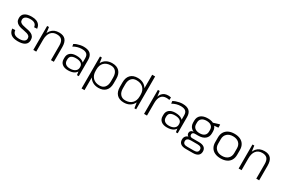

<svg xmlns="http://www.w3.org/2000/svg" viewBox="128 -2149 5518 3743"><g transform="rotate(30 2887.5 -277.5)"><path d="M264 6Q163 6 110 -33.5Q57 -73 46 -156L113 -159Q119 -103 156 -76Q193 -49 264 -49Q332 -49 369 -72Q406 -95 406 -137Q406 -172 387 -190.5Q368 -209 337 -219Q306 -229 268.5 -235.5Q231 -242 194 -250.5Q157 -259 126 -276Q95 -293 75.5 -322Q56 -351 56 -399Q56 -472 109 -509.5Q162 -547 264 -547Q326 -547 369.5 -530Q413 -513 438.5 -479Q464 -445 470 -395L403 -391Q399 -441 364 -466.5Q329 -492 265 -492Q196 -492 159.5 -468Q123 -444 123 -400Q123 -365 142 -346Q161 -327 192 -317Q223 -307 260.5 -300.5Q298 -294 335 -285Q372 -276 403.5 -260Q435 -244 454 -215Q473 -186 473 -138Q473 -67 420 -30.5Q367 6 264 6Z M1008 -328Q1008 -414 972 -454Q936 -494 860 -494Q772 -494 724.5 -434.5Q677 -375 677 -263L644 -197V-262Q644 -400 706 -473.5Q768 -547 882 -547Q979 -547 1026 -493.5Q1073 -440 1073 -329V0H1008ZM611 -540H652L677 -358V0H611Z M1568 -174V-366Q1568 -431 1533.5 -460.5Q1499 -490 1422 -490Q1373 -490 1325.5 -476Q1278 -462 1237 -437L1227 -490Q1252 -507 1287 -519.5Q1322 -532 1360.5 -539.5Q1399 -547 1435 -547Q1535 -547 1584.5 -502Q1634 -457 1634 -366V0H1594ZM1393 7Q1309 7 1260.5 -32.5Q1212 -72 1212 -143V-174Q1212 -246 1261 -285.5Q1310 -325 1398 -325Q1491 -325 1545.5 -287.5Q1600 -250 1600 -179V-146Q1600 -74 1544.5 -33.5Q1489 7 1393 7ZM1410 -42Q1483 -42 1525.5 -73Q1568 -104 1568 -156V-172Q1568 -222 1528 -249Q1488 -276 1415 -276Q1349 -276 1313 -251.5Q1277 -227 1277 -167V-153Q1277 -99 1312 -70.5Q1347 -42 1410 -42Z M2077 7Q2004 7 1949 -24Q1894 -55 1864 -112Q1834 -169 1834 -245V-300Q1834 -376 1864 -431.5Q1894 -487 1949 -517Q2004 -547 2077 -547Q2181 -547 2237.5 -488.5Q2294 -430 2294 -323V-217Q2294 -110 2237.5 -51.5Q2181 7 2077 7ZM1801 -540H1842L1867 -368V180H1801ZM2074 -44Q2148 -44 2188 -92Q2228 -140 2228 -225V-313Q2228 -400 2188 -447.5Q2148 -495 2074 -495Q1977 -495 1922 -440Q1867 -385 1867 -288V-255Q1867 -157 1922.5 -100.5Q1978 -44 2074 -44Z M2649 7Q2546 7 2489.5 -51.5Q2433 -110 2433 -217V-323Q2433 -430 2489.5 -488.5Q2546 -547 2650 -547Q2723 -547 2778 -517Q2833 -487 2863 -431.5Q2893 -376 2893 -300V-245Q2893 -169 2862.5 -112Q2832 -55 2777.5 -24Q2723 7 2649 7ZM2653 -44Q2750 -44 2805 -100.5Q2860 -157 2860 -255V-288Q2860 -385 2805 -440Q2750 -495 2653 -495Q2579 -495 2538.5 -447.5Q2498 -400 2498 -313V-225Q2498 -140 2539 -92Q2580 -44 2653 -44ZM2860 -172V-740H2926V0H2887Z M3104 -540H3145L3170 -345V0H3104ZM3145 -303Q3145 -423 3193.5 -485Q3242 -547 3334 -547Q3350 -547 3366.5 -545Q3383 -543 3399 -539L3395 -481Q3365 -489 3330 -489Q3251 -489 3210.5 -437Q3170 -385 3170 -282Z M3795 -174V-366Q3795 -431 3760.5 -460.5Q3726 -490 3649 -490Q3600 -490 3552.5 -476Q3505 -462 3464 -437L3454 -490Q3479 -507 3514 -519.5Q3549 -532 3587.5 -539.5Q3626 -547 3662 -547Q3762 -547 3811.5 -502Q3861 -457 3861 -366V0H3821ZM3620 7Q3536 7 3487.5 -32.5Q3439 -72 3439 -143V-174Q3439 -246 3488 -285.5Q3537 -325 3625 -325Q3718 -325 3772.5 -287.5Q3827 -250 3827 -179V-146Q3827 -74 3771.5 -33.5Q3716 7 3620 7ZM3637 -42Q3710 -42 3752.5 -73Q3795 -104 3795 -156V-172Q3795 -222 3755 -249Q3715 -276 3642 -276Q3576 -276 3540 -251.5Q3504 -227 3504 -167V-153Q3504 -99 3539 -70.5Q3574 -42 3637 -42Z M4229 -160Q4129 -160 4073 -206Q4017 -252 4017 -334V-373Q4017 -457 4073 -502Q4129 -547 4229 -547Q4328 -547 4384 -502Q4440 -457 4440 -373V-334Q4440 -252 4384 -206Q4328 -160 4229 -160ZM4149 185Q4072 185 4032.5 154Q3993 123 3993 62Q3993 3 4032 -28Q4071 -59 4149 -59H4308Q4384 -59 4424.5 -28Q4465 3 4465 62Q4465 123 4424.5 154Q4384 185 4308 185ZM4304 134Q4398 134 4398 62Q4398 -8 4304 -8H4155Q4057 -8 4057 62Q4057 136 4155 134ZM4126 -37Q4085 -37 4061.5 -56.5Q4038 -76 4038 -110Q4038 -144 4061 -163Q4084 -182 4127 -182H4229V-160H4157Q4129 -160 4113 -146.5Q4097 -133 4098 -110Q4098 -85 4112.5 -72Q4127 -59 4155 -59H4229V-37ZM4229 -214Q4299 -214 4336.5 -246Q4374 -278 4374 -337V-370Q4374 -429 4336.5 -461Q4299 -493 4229 -493Q4160 -493 4121 -461Q4082 -429 4082 -370V-337Q4082 -279 4121 -246.5Q4160 -214 4229 -214ZM4341 -518 4475 -560H4494V-492L4341 -478Z M4828 7Q4751 7 4695.5 -19.5Q4640 -46 4610.5 -96.5Q4581 -147 4581 -217V-323Q4581 -393 4611 -443Q4641 -493 4696.5 -520Q4752 -547 4828 -547Q4905 -547 4960.5 -520.5Q5016 -494 5045.5 -443.5Q5075 -393 5075 -323V-217Q5075 -147 5045.5 -96.5Q5016 -46 4960.5 -19.5Q4905 7 4828 7ZM4828 -50Q4912 -50 4960.5 -95Q5009 -140 5009 -217V-323Q5009 -400 4960.5 -445Q4912 -490 4828 -490Q4745 -490 4695.5 -444.5Q4646 -399 4646 -323V-217Q4646 -141 4695.5 -95.5Q4745 -50 4828 -50Z M5630 -328Q5630 -414 5594 -454Q5558 -494 5482 -494Q5394 -494 5346.5 -434.5Q5299 -375 5299 -263L5266 -197V-262Q5266 -400 5328 -473.5Q5390 -547 5504 -547Q5601 -547 5648 -493.5Q5695 -440 5695 -329V0H5630ZM5233 -540H5274L5299 -358V0H5233Z"/></g></svg>

Font: Pathway Extreme 8pt Thin 12pt ExtraLight
Style: Regular
Weight: 250
Version: Version 1.001;gftools[0.9.26]